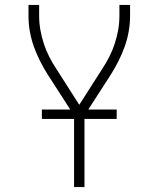

<svg xmlns="http://www.w3.org/2000/svg" viewBox="-20 -755 640 775"><path d="M279 0V-289L172 -455Q155 -482 141 -510Q127 -538 116.5 -567.5Q106 -597 100.5 -628Q95 -659 95 -691V-735H138V-691Q138 -662 143 -634Q148 -606 157 -578.5Q166 -551 179 -525.5Q192 -500 208 -476L300 -332L392 -476Q408 -500 421 -525.5Q434 -551 443 -578.5Q452 -606 457 -634Q462 -662 462 -691V-735H505V-691Q505 -659 499.5 -628Q494 -597 483.5 -567.5Q473 -538 459 -510Q445 -482 428 -455L321 -289V0ZM149 -275V-313H451V-275Z"/></svg>

Font: Iosevka Curly XLtEx
Style: Regular
Weight: 200
Width: 7
Monospace: yes
Designer: Belleve Invis
Foundry: Belleve Invis
Version: Version 11.1.0; ttfautohint (v1.8.3)